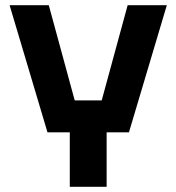

<svg xmlns="http://www.w3.org/2000/svg" viewBox="-20 -720 680 740"><path d="M249 0V-210H163L17 -700H168L268 -333H372L472 -700H623L477 -210H391V0Z"/></svg>

Font: Tektur SemiBold
Style: Regular
Weight: 600
Designer: Adam Jagosz
Foundry: Adam Jagosz
Version: Version 1.005;gftools[0.9.30]